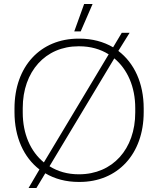

<svg xmlns="http://www.w3.org/2000/svg" viewBox="-20 -898 785 954"><path d="M440 -878H398L349 -742H381ZM122 36H161L205 -37C252 -9 308 6 371 6H376C563 6 694 -131 694 -341V-359C694 -485 647 -585 568 -645L624 -735H585L542 -663C494 -691 438 -706 375 -706H370C182 -706 52 -569 52 -359V-341C52 -216 98 -116 176 -56ZM93 -339V-361C93 -543 206 -668 370 -668H374C429 -668 479 -654 520 -628L198 -91C132 -145 93 -232 93 -339ZM548 -608C613 -554 652 -467 652 -361V-339C652 -157 539 -32 373 -32H371C316 -32 267 -46 226 -72Z"/></svg>

Font: Fixel Text ExtraLight
Style: Regular
Weight: 200
Width: 4
Designer: AlfaBravo + MacPaw
Foundry: Kyrylo Tkachov, Marchela Mozhyna, Serhii Makarenko, Maria Weinstein, Zakhar Kryvoshyya
Version: Version 1.211